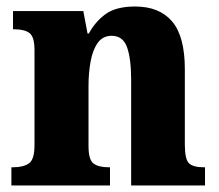

<svg xmlns="http://www.w3.org/2000/svg" viewBox="-20 -570 673 590"><path d="M15 0V-56H20Q52 -56 69 -68Q86 -80 86 -124V-416Q86 -457 70.5 -468.5Q55 -480 24 -480H20V-536H236L249 -467H253Q273 -504 305 -527Q337 -550 395 -550Q470 -550 509 -504Q548 -458 548 -357V-126Q548 -80 561 -68Q574 -56 606 -56H610V0H383V-325Q383 -389 370.5 -424.5Q358 -460 323 -460Q296 -460 280.5 -438.5Q265 -417 258.5 -381.5Q252 -346 252 -306V-121Q252 -79 267.5 -67.5Q283 -56 314 -56H318V0Z"/></svg>

Font: Noto Serif Myanmar SemiCondensed ExtraBold
Style: Regular
Weight: 800
Width: 4
Designer: Ben Mitchell and the Monotype Design Team
Foundry: Monotype Imaging Inc.
Version: Version 2.106; ttfautohint (v1.8.4.7-5d5b)